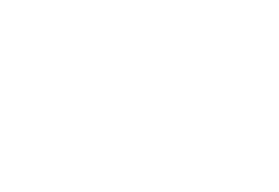

<svg xmlns="http://www.w3.org/2000/svg" viewBox="-20 -470 640 440"><path d="M300 -450Q300 -450 300 -450Q300 -450 300 -450Q300 -450 300 -450Q300 -450 300 -450Q300 -450 300 -450Q300 -450 300 -450Q300 -450 300 -450Q300 -450 300 -450Q300 -450 300 -450Q300 -450 300 -450Q300 -450 300 -450Q300 -450 300 -450ZM300 -350Q300 -350 300 -350Q300 -350 300 -350Q300 -350 300 -350Q300 -350 300 -350Q300 -350 300 -350Q300 -350 300 -350Q300 -350 300 -350Q300 -350 300 -350Q300 -350 300 -350Q300 -350 300 -350Q300 -350 300 -350Q300 -350 300 -350ZM500 -350Q500 -350 500 -350Q500 -350 500 -350Q500 -350 500 -350Q500 -350 500 -350Q500 -350 500 -350Q500 -350 500 -350Q500 -350 500 -350Q500 -350 500 -350Q500 -350 500 -350Q500 -350 500 -350Q500 -350 500 -350Q500 -350 500 -350ZM500 -250Q500 -250 500 -250Q500 -250 500 -250Q500 -250 500 -250Q500 -250 500 -250Q500 -250 500 -250Q500 -250 500 -250Q500 -250 500 -250Q500 -250 500 -250Q500 -250 500 -250Q500 -250 500 -250Q500 -250 500 -250Q500 -250 500 -250ZM100 -150Q100 -150 100 -150Q100 -150 100 -150Q100 -150 100 -150Q100 -150 100 -150Q100 -150 100 -150Q100 -150 100 -150Q100 -150 100 -150Q100 -150 100 -150Q100 -150 100 -150Q100 -150 100 -150Q100 -150 100 -150Q100 -150 100 -150ZM100 -250Q100 -250 100 -250Q100 -250 100 -250Q100 -250 100 -250Q100 -250 100 -250Q100 -250 100 -250Q100 -250 100 -250Q100 -250 100 -250Q100 -250 100 -250Q100 -250 100 -250Q100 -250 100 -250Q100 -250 100 -250Q100 -250 100 -250ZM100 -450Q100 -450 100 -450Q100 -450 100 -450Q100 -450 100 -450Q100 -450 100 -450Q100 -450 100 -450Q100 -450 100 -450Q100 -450 100 -450Q100 -450 100 -450Q100 -450 100 -450Q100 -450 100 -450Q100 -450 100 -450Q100 -450 100 -450ZM100 -350Q100 -350 100 -350Q100 -350 100 -350Q100 -350 100 -350Q100 -350 100 -350Q100 -350 100 -350Q100 -350 100 -350Q100 -350 100 -350Q100 -350 100 -350Q100 -350 100 -350Q100 -350 100 -350Q100 -350 100 -350Q100 -350 100 -350ZM200 -50Q200 -50 200 -50Q200 -50 200 -50Q200 -50 200 -50Q200 -50 200 -50Q200 -50 200 -50Q200 -50 200 -50Q200 -50 200 -50Q200 -50 200 -50Q200 -50 200 -50Q200 -50 200 -50Q200 -50 200 -50Q200 -50 200 -50ZM500 -450Q500 -450 500 -450Q500 -450 500 -450Q500 -450 500 -450Q500 -450 500 -450Q500 -450 500 -450Q500 -450 500 -450Q500 -450 500 -450Q500 -450 500 -450Q500 -450 500 -450Q500 -450 500 -450Q500 -450 500 -450Q500 -450 500 -450ZM500 -150Q500 -150 500 -150Q500 -150 500 -150Q500 -150 500 -150Q500 -150 500 -150Q500 -150 500 -150Q500 -150 500 -150Q500 -150 500 -150Q500 -150 500 -150Q500 -150 500 -150Q500 -150 500 -150Q500 -150 500 -150Q500 -150 500 -150ZM400 -50Q400 -50 400 -50Q400 -50 400 -50Q400 -50 400 -50Q400 -50 400 -50Q400 -50 400 -50Q400 -50 400 -50Q400 -50 400 -50Q400 -50 400 -50Q400 -50 400 -50Q400 -50 400 -50Q400 -50 400 -50Q400 -50 400 -50ZM300 -250Q300 -250 300 -250Q300 -250 300 -250Q300 -250 300 -250Q300 -250 300 -250Q300 -250 300 -250Q300 -250 300 -250Q300 -250 300 -250Q300 -250 300 -250Q300 -250 300 -250Q300 -250 300 -250Q300 -250 300 -250Q300 -250 300 -250ZM300 -150Q300 -150 300 -150Q300 -150 300 -150Q300 -150 300 -150Q300 -150 300 -150Q300 -150 300 -150Q300 -150 300 -150Q300 -150 300 -150Q300 -150 300 -150Q300 -150 300 -150Q300 -150 300 -150Q300 -150 300 -150Q300 -150 300 -150Z"/></svg>

Font: TINY 5x3
Style: Regular
Weight: 400
Designer: Jack Halten Fahnestock
Foundry: Velvetyne Type Foundry
Version: Version 1.002